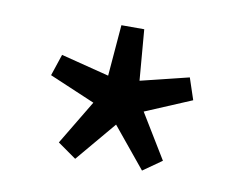

<svg xmlns="http://www.w3.org/2000/svg" viewBox="-48 -857 563 447"><g transform="rotate(10 233.5 -633.5)"><path d="M110 -502 173 -607 65 -653 82 -704 196 -675 206 -796H260L270 -676L384 -704L401 -653L292 -607L356 -502L312 -471L234 -566L154 -471Z"/></g></svg>

Font: Merged Yaku Han JP
Style: Regular
Weight: 400
Designer: Ryoko NISHIZUKA 西塚涼子 (kana, bopomofo & ideographs); Paul D. Hunt (Latin, Greek & Cyrillic); Sandoll Communications 산돌커뮤니
Foundry: Adobe
Version: Version 2.004